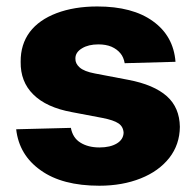

<svg xmlns="http://www.w3.org/2000/svg" viewBox="-20 -573 615 603"><path d="M531.2 -378.9 371.6 -374.5Q368.2 -393.6 358.4 -405.3Q347.7 -418.5 330.1 -426.3Q312.5 -433.6 289.1 -433.6Q257.8 -433.6 237.8 -421.4Q216.3 -408.7 216.8 -388.7Q216.3 -373.5 230 -361.3Q244.1 -348.6 277.8 -342.3L382.8 -322.3Q463.4 -307.1 504.4 -270.5Q543.9 -234.9 544.9 -174.8Q544.4 -119.1 511.7 -77.1Q478.5 -35.2 421.9 -12.7Q364.3 10.3 292 10.3Q175.3 10.3 107.9 -38.1Q40 -85.9 30.8 -167L202.6 -171.4Q208.5 -140.1 231.9 -125.5Q256.3 -109.9 292.5 -109.9Q326.2 -109.9 347.2 -122.6Q367.2 -134.8 368.2 -155.8Q367.2 -175.3 352.1 -185.5Q336.9 -195.8 301.8 -202.6L206.5 -220.7Q125.5 -235.4 84.5 -276.4Q43.9 -316.4 44.9 -378.9Q44.4 -433.6 73.7 -472.7Q102.5 -510.7 157.7 -531.7Q213.4 -552.7 285.6 -552.7Q396.5 -552.7 460.4 -506.3Q524.9 -460 531.2 -378.9Z"/></svg>

Font: My Font
Style: Regular
Weight: 500
Designer: Rasmus Andersson
Foundry: rsms
Version: Version 0.001